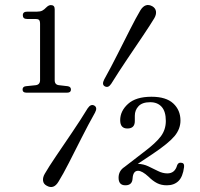

<svg xmlns="http://www.w3.org/2000/svg" viewBox="-20 -735 808 774"><path d="M89 -658.5Q72 -658.5 72 -673.5Q72 -688 89.5 -688H128.5Q142.5 -688 150.5 -692.2Q158.5 -696.5 166.5 -705Q176 -714.5 185 -714.5Q200.5 -714.5 200.5 -698V-411.5Q200.5 -393 218.5 -391.5L253 -387.5Q266 -385.5 266 -374Q266 -361.5 251 -361.5H86Q71 -361.5 71 -374Q71 -386 84.5 -387.5L123.5 -391.5Q141.5 -393.5 141.5 -412V-638.5Q141.5 -650.5 137.5 -654.5Q133.5 -658.5 124 -658.5ZM428.5 -397.5Q416.5 -379 402.5 -387Q389.5 -394 400 -414.5Q427.5 -464 454.2 -517.2Q481 -570.5 504.8 -617.2Q528.5 -664 546 -693.5Q566 -725.5 594.5 -709.5Q607 -702 608.8 -689Q610.5 -676 602 -661.5Q586 -635 556.8 -591.5Q527.5 -548 493.2 -497.2Q459 -446.5 428.5 -397.5ZM333.5 -298.5Q346 -317 360 -309.5Q374 -301.5 363 -281Q336 -233 309 -179.5Q282 -126 258 -79Q234 -32 216 -3Q196.5 30 168 13.5Q155 6.5 153.5 -6.8Q152 -20 160.5 -34.5Q176 -61.5 205.8 -105.5Q235.5 -149.5 270 -200.2Q304.5 -251 333.5 -298.5ZM458 -18.5Q458 -46.5 482 -62L558.5 -121Q608.5 -158.5 628.5 -185.5Q648.5 -212.5 648.5 -247.5Q648.5 -285.5 631.8 -304.2Q615 -323 585.5 -323Q553.5 -323 538.5 -307Q523.5 -291 523.5 -268.5V-247Q523.5 -217 493.5 -217Q464.5 -217 464.5 -250.5Q464.5 -287.5 496.2 -316.2Q528 -345 590.5 -345Q649.5 -345 678.5 -318Q707.5 -291 707.5 -249Q707.5 -215 683.5 -186.2Q659.5 -157.5 597 -115.5L535.5 -74.5Q558 -74 578 -64.5Q598 -55 617 -45.5Q636 -36 654.5 -36Q685 -36 694 -68.5Q698.5 -80.5 710 -79Q724 -78.5 722 -61.5Q717 -22 699.2 -5Q681.5 12 652.5 12Q630 12 613 3.2Q596 -5.5 579 -22.5Q553 -46.5 536.5 -46.5Q516.5 -46.5 514.5 -15.5Q513 12 485.5 12Q458 12 458 -18.5Z"/></svg>

Font: Fraunces 9pt Soft Light
Style: Regular
Weight: 300
Version: Version 1.000;[0bf87f6ff]